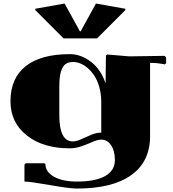

<svg xmlns="http://www.w3.org/2000/svg" viewBox="-20 -840 993 1100"><path d="M344.2 -620.1 181.2 -783.2 183.1 -790 350.1 -819.8 438 -660.2H441.9L529.8 -819.8L696.8 -790L699.2 -783.2L536.1 -620.1ZM560.1 -80.1V-259.8Q559.6 -302.7 549.1 -340.3Q538.6 -377.9 522 -403.8Q505.4 -429.7 484.1 -448.5Q462.9 -467.3 441.4 -476.1Q419.9 -484.9 399.9 -484.9Q372.6 -484.9 355.7 -473.1Q338.9 -461.4 329.3 -430.2Q319.8 -398.9 319.8 -345.2V-180.2Q319.8 -29.8 397 -29.8Q417.5 -29.8 444.6 -42.2Q471.7 -54.7 502 -67.4Q532.2 -80.1 560.1 -80.1ZM839.8 -480V-60.1Q839.8 85.9 732.2 163.1Q624.5 240.2 419.9 240.2Q378.4 240.2 265.1 220.2Q151.9 200.2 120.1 200.2V103L127.9 95.2H234.9L240.2 100.1Q240.2 145 289.6 172.6Q338.9 200.2 419.9 200.2Q526.4 200.2 582.3 168.7Q638.2 137.2 638.2 77.1Q638.2 24.9 616.7 -7.6Q595.2 -40 560.1 -40Q540 -40 511.7 -27.6Q483.4 -15.1 449 -2.7Q414.6 9.8 379.9 9.8Q226.6 9.8 133.3 -64.2Q40 -138.2 40 -259.8Q40 -391.6 127 -460.7Q213.9 -529.8 379.9 -529.8Q443.8 -529.8 501.2 -485.8Q558.6 -441.9 584 -363.8L585 -373Q585 -379.9 585.9 -448.7Q586.9 -517.6 586.9 -521L594.2 -527.8L720.2 -517.1L922.9 -520L931.2 -512.2L932.1 -478L923.8 -471.2L908.2 -474.1Q877 -480 839.8 -480Z"/></svg>

Font: Yokawerad
Style: Regular
Weight: 500
Designer: gluk
Foundry: gluk
Version: Version 0.79